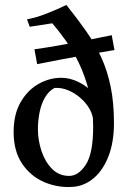

<svg xmlns="http://www.w3.org/2000/svg" viewBox="-20 -749 513 775"><path d="M440 -252Q440 -175 418 -118.5Q396 -62 359 -30.5Q322 1 277 5Q215 10 159.5 -13.5Q104 -37 69.5 -88Q35 -139 35 -216Q35 -288 63.5 -337Q92 -386 136 -410.5Q180 -435 227 -435Q262 -435 297 -418Q332 -401 357.5 -373Q383 -345 389 -311L356 -259Q356 -283 342.5 -307.5Q329 -332 306 -352.5Q283 -373 255.5 -384.5Q228 -396 200 -394Q176 -381 161 -354.5Q146 -328 139.5 -294.5Q133 -261 133 -227Q133 -183 147.5 -139.5Q162 -96 190 -67.5Q218 -39 259 -39Q297 -39 326.5 -84.5Q356 -130 356 -236Q356 -315 339.5 -379.5Q323 -444 298 -495.5Q273 -547 244.5 -586.5Q216 -626 191 -655L100 -641L89 -671Q124 -677 167.5 -694Q211 -711 248 -729Q292 -674 327.5 -623.5Q363 -573 388 -519Q413 -465 426.5 -400Q440 -335 440 -252ZM119 -550Q163 -556 219.5 -566Q276 -576 332 -587Q388 -598 431 -607L442 -547Q399 -540 342.5 -530Q286 -520 229.5 -509.5Q173 -499 130 -490Z"/></svg>

Font: Ruwudu
Style: Regular
Weight: 400
Designer: Becca Hirsbrunner Spalinger
Foundry: SIL International
Version: Version 3.000